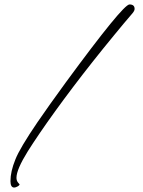

<svg xmlns="http://www.w3.org/2000/svg" viewBox="-20 -719 645 863"><path d="M44 124Q27 124 27 95Q27 52 49 -2Q69 -53 148 -169Q174 -207 206 -252Q238 -297 276 -349Q533 -699 562 -699Q585 -699 585 -679Q585 -671 576 -660Q557 -638 536 -613Q515 -588 493 -561Q391 -437 307.5 -326.5Q224 -216 159 -121Q142 -96 128.5 -75.5Q115 -55 105 -39Q54 43 54 80Q54 93 61 101.5Q68 110 68 109Q68 114 59 119Q50 124 44 124Z"/></svg>

Font: Shalimar
Style: Regular
Weight: 400
Designer: Robert E. Leuschke
Foundry: Robert E. Leuschke
Version: Version 1.010; ttfautohint (v1.8.3)